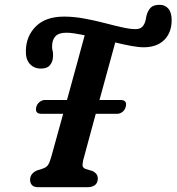

<svg xmlns="http://www.w3.org/2000/svg" viewBox="-20 -778 734 798"><path d="M325.5 -111Q321.5 -93 324 -86.2Q326.5 -79.5 336.5 -75.5L363.5 -67.5Q386.5 -57 386.5 -36Q386.5 -18 374.8 -9Q363 0 345.5 0H138.5Q120.5 0 112.8 -8.8Q105 -17.5 105 -31Q105.5 -45.5 113.2 -54.8Q121 -64 133.5 -69.5L157 -77Q172.5 -82 179.5 -92.2Q186.5 -102.5 193 -126Q199.5 -150 213 -198Q226.5 -246 242.5 -305H152.5Q123.5 -305 131 -334Q134.5 -346.5 145 -354.5Q155.5 -362.5 167 -362.5H258.5Q279 -437 299 -510.2Q319 -583.5 332 -631.5Q310 -636 290.5 -639Q271 -642 256 -642Q224 -642 210.2 -627Q196.5 -612 196.5 -585.5Q196 -576.5 198.5 -567.8Q201 -559 200.5 -546.5Q200.5 -523.5 188.5 -508.2Q176.5 -493 150.5 -493Q121.5 -493 104 -512.2Q86.5 -531.5 87.5 -567Q88.5 -628 129.2 -668.5Q170 -709 246.5 -709Q286.5 -709 329 -701.2Q371.5 -693.5 411.8 -683Q452 -672.5 486 -664.8Q520 -657 543 -657Q559.5 -657 568.5 -664.2Q577.5 -671.5 582.5 -685Q585.5 -693.5 586.2 -699.2Q587 -705 588.5 -711.5Q594 -733.5 606 -745.8Q618 -758 643 -758Q666.5 -758 680.2 -741.5Q694 -725 693.5 -691.5Q692.5 -641 661.8 -611.2Q631 -581.5 577.5 -581.5Q556 -581.5 525 -587.2Q494 -593 459 -601.5Q445.5 -552.5 428.2 -489.2Q411 -426 393.5 -362.5H480.5Q510 -362.5 502.5 -334Q499 -320.5 488.8 -312.8Q478.5 -305 466.5 -305H378Q360 -239 345.8 -186.2Q331.5 -133.5 325.5 -111Z"/></svg>

Font: Fraunces 144pt S100 SemiBold
Style: Italic
Weight: 600
Italic angle: -16°
Version: Version 1.000; ttfautohint (v1.8.3)